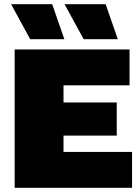

<svg xmlns="http://www.w3.org/2000/svg" viewBox="-20 -896 666 916"><path d="M229 -876 287 -709H124L33 -876ZM484 -876 542 -709H379L288 -876ZM50 0V-660H598V-489H283V-407H537V-249H283V-171H610V0Z"/></svg>

Font: Elaine Sans Black
Style: Regular
Weight: 900
Designer: Wei Huang
Foundry: Wei Huang
Version: Version 2.001;December 24, 2019;FontCreator 12.0.0.2547 64-b